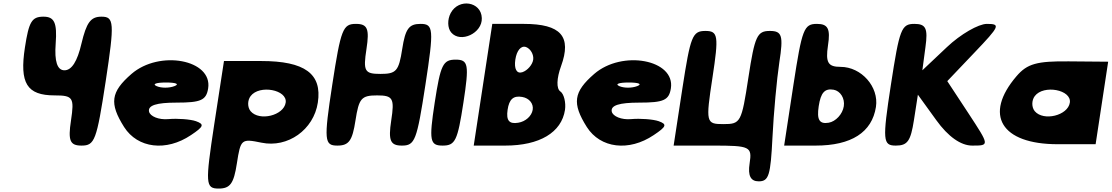

<svg xmlns="http://www.w3.org/2000/svg" viewBox="-20 -897 6467 1117"><path d="M125 -621C93 -413 136 -342 298 -342C405 -342 413 -329 393 -196C375 -79 387 -50 454 -50C531 -50 542 -79 595 -425C647 -767 644 -800 570 -800C507 -800 483 -765 454 -644C430 -540 397 -488 355 -488C313 -488 296 -540 304 -644C313 -765 296 -800 233 -800C165 -800 148 -771 125 -621Z M745 -467C624 -362 615 -296 702 -158C781 -34 947 -14 1091 -111C1166 -161 1170 -174 1120 -192C1088 -203 1014 -209 959 -204C904 -199 853 -220 847 -248C840 -284 890 -300 1007 -300C1149 -300 1180 -314 1191 -383C1217 -550 908 -608 745 -467ZM995 -396C964 -384 918 -384 891 -396C864 -408 888 -417 946 -417C1004 -417 1026 -408 995 -396Z M1226 -171C1174 171 1175 200 1252 200C1319 200 1340 171 1358 54C1380 -88 1384 -91 1501 -67C1654 -35 1805 -142 1829 -300C1855 -468 1753 -542 1499 -542H1283ZM1642 -300C1631 -225 1489 -190 1438 -250C1419 -273 1419 -313 1438 -338C1489 -406 1653 -375 1642 -300Z M1913 -404C1863 -79 1867 -50 1943 -50C2010 -50 2030 -79 2048 -196C2068 -325 2082 -342 2174 -342C2266 -342 2276 -325 2256 -196C2238 -79 2251 -50 2318 -50C2394 -50 2405 -79 2455 -404C2505 -729 2502 -758 2426 -758C2359 -758 2338 -729 2320 -612C2300 -483 2285 -467 2193 -467C2101 -467 2092 -483 2112 -612C2130 -729 2118 -758 2051 -758C1975 -758 1963 -729 1913 -404Z M2509 -300C2475 -79 2481 -50 2555 -50C2629 -50 2642 -79 2676 -300C2710 -521 2705 -550 2631 -550C2557 -550 2543 -521 2509 -300ZM2602 -821C2582 -783 2583 -734 2605 -708C2659 -644 2787 -704 2783 -792C2780 -888 2649 -909 2602 -821Z M2736 -50H2919C3119 -50 3247 -126 3267 -258C3273 -300 3261 -351 3240 -365C3216 -381 3218 -441 3244 -512C3307 -685 3244 -758 3027 -758H2844ZM3082 -550C3078 -521 3049 -487 3019 -477C2986 -466 2970 -496 2978 -550C2986 -604 3012 -634 3041 -623C3067 -613 3086 -579 3082 -550ZM3079 -258C3073 -222 3038 -190 2995 -183C2942 -174 2924 -196 2933 -258C2942 -320 2967 -342 3018 -333C3059 -326 3085 -294 3079 -258Z M3437 -467C3316 -362 3307 -296 3394 -158C3473 -34 3639 -14 3783 -111C3858 -161 3862 -174 3812 -192C3780 -203 3706 -209 3651 -204C3596 -199 3545 -220 3539 -248C3532 -284 3582 -300 3699 -300C3841 -300 3872 -314 3883 -383C3909 -550 3600 -608 3437 -467ZM3687 -396C3656 -384 3610 -384 3583 -396C3556 -408 3580 -417 3638 -417C3696 -417 3718 -408 3687 -396Z M3950 -383 3899 -50H4128C4345 -50 4356 -44 4341 54C4330 125 4347 158 4394 158C4453 158 4463 123 4474 -98C4481 -240 4499 -435 4514 -535C4538 -689 4530 -717 4459 -717C4385 -717 4371 -688 4334 -446C4294 -184 4289 -175 4188 -175C4087 -175 4085 -184 4125 -446C4162 -688 4158 -717 4084 -717C4008 -717 3997 -687 3950 -383Z M4596 -404 4542 -50H4725C4933 -50 5053 -127 5076 -275C5094 -392 4991 -508 4870 -508C4797 -508 4782 -533 4797 -633C4812 -729 4797 -758 4733 -758C4657 -758 4646 -729 4596 -404ZM4889 -279C4882 -233 4842 -190 4801 -183C4747 -174 4731 -200 4743 -279C4755 -358 4778 -384 4830 -375C4869 -368 4896 -325 4889 -279Z M5163 -404C5113 -79 5116 -50 5192 -50C5260 -50 5278 -77 5297 -198L5320 -346L5427 -198C5496 -102 5570 -50 5636 -50C5738 -50 5737 -50 5614 -238L5491 -425L5650 -592C5797 -746 5802 -758 5721 -758C5673 -758 5568 -698 5489 -623L5346 -488L5364 -623C5379 -731 5367 -758 5300 -758C5224 -758 5213 -729 5163 -404Z M5894 -454C5701 -229 5804 -58 6133 -58H6354L6427 -538L6199 -540C6011 -542 5956 -526 5894 -454ZM6204 -300C6193 -225 6051 -190 6000 -250C5981 -273 5981 -313 6000 -338C6051 -406 6215 -375 6204 -300Z"/></svg>

Font: Hussar Skorodowane
Style: Ky
Weight: 700
Foundry: Cannot Into Space Fonts
Version: Version 0.892